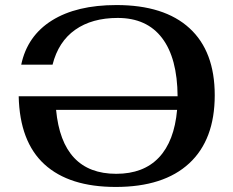

<svg xmlns="http://www.w3.org/2000/svg" viewBox="-20 -730 924 760"><path d="M830 -353Q830 -177 729 -83.5Q628 10 438 10Q254 10 156 -79.5Q58 -169 54 -349H683Q682 -500 621.5 -579.5Q561 -659 446 -659Q344 -659 277.5 -612Q211 -565 188 -474H64Q88 -588 185.5 -649Q283 -710 441 -710Q630 -710 730 -618.5Q830 -527 830 -353ZM681 -295H202Q226 -42 440 -42Q548 -42 609 -106.5Q670 -171 681 -295Z"/></svg>

Font: Fahkwang SemiBold
Style: Regular
Weight: 600
Designer: Suppakit Chalermlarp | Katatrad Co.,Ltd.
Foundry: Cadson Demak Co.,Ltd.
Version: Version 1.000; ttfautohint (v1.6)